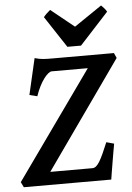

<svg xmlns="http://www.w3.org/2000/svg" viewBox="-58 -896 644 939"><g transform="rotate(-5 264.0 -426.5)"><path d="M155.8 -63.5H362.8Q372.6 -63.5 381.3 -70.8Q390.1 -78.1 399.2 -93.3Q408.2 -108.4 418.5 -131.1Q428.7 -153.8 441.4 -184.1L479 -173.8Q476.1 -157.7 471.9 -134Q467.8 -110.4 463.6 -85.2Q459.5 -60.1 455.6 -37.1Q451.7 -14.2 449.7 0H20.5L7.8 -25.9L382.8 -552.7H205.6Q198.2 -552.7 188 -544.4Q177.7 -536.1 166.5 -521Q155.3 -505.9 144.5 -484.6Q133.8 -463.4 125 -437.5L86.9 -446.8L127.9 -624.5Q140.1 -621.1 149.9 -619.1Q159.7 -617.2 169.2 -616.5Q178.7 -615.7 189.2 -615.5Q199.7 -615.2 212.9 -615.2H516.6L527.8 -590.3ZM359.4 -665.5H292.5L190.9 -819.8Q197.8 -829.1 207.3 -837.9Q216.8 -846.7 224.1 -852.5L338.4 -760.3L474.1 -852.5Q480 -847.2 488 -838.1Q496.1 -829.1 501 -819.8Z"/></g></svg>

Font: Gentium Basic
Style: Bold Italic
Weight: 700
Italic angle: -8°
Designer: J. Victor Gaultney and Annie Olsen
Foundry: SIL International
Version: Version 1.102; 2013; Maintenance release